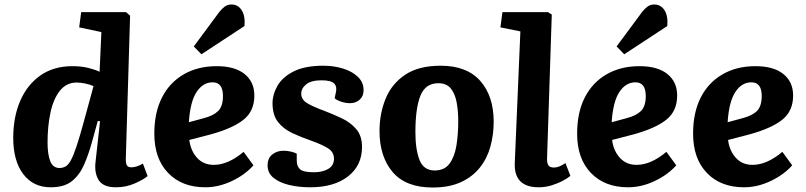

<svg xmlns="http://www.w3.org/2000/svg" viewBox="-20 -821 3594 856"><path d="M541 -118Q540 -95 545 -85Q550 -75 566 -75Q577 -75 591 -79.5Q605 -84 617 -92L638 -36Q621 -21 581.5 -3.5Q542 14 497 14Q440 14 420 -18Q400 -50 406 -100L426 -280L416 -282L389 -184Q374 -130 354 -85Q334 -40 300 -13Q266 14 206 14Q128 14 83.5 -45Q39 -104 39 -206Q39 -299 70 -371Q101 -443 160 -484.5Q219 -526 303 -526Q343 -526 374.5 -518Q406 -510 424 -501L432 -678L333 -699L342 -767H542L560 -751ZM245 -72Q260 -72 272.5 -79Q285 -86 296.5 -107.5Q308 -129 321.5 -169.5Q335 -210 353 -276L397 -437Q382 -444 360.5 -448.5Q339 -453 322 -453Q276 -453 247 -416.5Q218 -380 205 -319Q192 -258 192 -186Q192 -133 204 -102.5Q216 -72 245 -72Z M946 -526Q1027 -526 1070.5 -491Q1114 -456 1114 -395Q1114 -326 1066 -287.5Q1018 -249 920 -222L824 -197Q830 -149 858.5 -117.5Q887 -86 933 -86Q997 -86 1066 -144L1110 -84Q1073 -42 1014 -14Q955 14 895 14Q791 14 729.5 -50Q668 -114 668 -225Q668 -319 702 -386Q736 -453 799 -489.5Q862 -526 946 -526ZM974 -393Q974 -454 928 -454Q885 -454 856.5 -411Q828 -368 822 -276L888 -294Q931 -305 952.5 -326Q974 -347 974 -393ZM958 -768Q970 -783 982.5 -792Q995 -801 1012 -801Q1041 -801 1057.5 -775.5Q1074 -750 1070 -705L878 -579L844 -614Z M1379 -53Q1418 -53 1443.5 -68Q1469 -83 1469 -113Q1469 -143 1443 -159.5Q1417 -176 1367 -194Q1323 -209 1283.5 -227.5Q1244 -246 1219.5 -277Q1195 -308 1195 -361Q1195 -400 1217 -438.5Q1239 -477 1289 -502.5Q1339 -528 1422 -528Q1468 -528 1509 -515.5Q1550 -503 1575.5 -478.5Q1601 -454 1601 -419Q1601 -392 1583.5 -376.5Q1566 -361 1541 -361Q1520 -361 1500 -368Q1480 -375 1472 -383L1477 -407Q1484 -434 1470 -448.5Q1456 -463 1414 -463Q1367 -463 1345 -445Q1323 -427 1323 -403Q1323 -377 1349.5 -361Q1376 -345 1423 -328Q1465 -312 1504 -293.5Q1543 -275 1568.5 -245Q1594 -215 1594 -166Q1594 -83 1531.5 -34.5Q1469 14 1363 14Q1312 14 1268.5 3.5Q1225 -7 1199 -28.5Q1173 -50 1173 -83Q1173 -116 1194 -132.5Q1215 -149 1244 -149Q1261 -149 1277.5 -145Q1294 -141 1303 -136V-106Q1303 -79 1318 -66Q1333 -53 1379 -53Z M1909 15Q1789 15 1730.5 -54Q1672 -123 1672 -237Q1672 -314 1699 -380.5Q1726 -447 1786 -487.5Q1846 -528 1945 -528Q2061 -528 2121 -460.5Q2181 -393 2181 -278Q2181 -221 2166.5 -168Q2152 -115 2119.5 -74Q2087 -33 2035 -9Q1983 15 1909 15ZM1918 -61Q1962 -61 1984.5 -92Q2007 -123 2015 -173Q2023 -223 2023 -279Q2023 -328 2015.5 -366.5Q2008 -405 1989 -427.5Q1970 -450 1934 -450Q1877 -450 1854.5 -394.5Q1832 -339 1832 -232Q1832 -154 1850.5 -107.5Q1869 -61 1918 -61Z M2300 -681 2211 -699 2220 -767H2423L2440 -756L2419 -117Q2418 -97 2424 -85.5Q2430 -74 2450 -74Q2472 -74 2501 -94L2523 -37Q2513 -28 2491 -16Q2469 -4 2440.5 5Q2412 14 2382 14Q2271 14 2275 -94Z M2831 -526Q2912 -526 2955.5 -491Q2999 -456 2999 -395Q2999 -326 2951 -287.5Q2903 -249 2805 -222L2709 -197Q2715 -149 2743.5 -117.5Q2772 -86 2818 -86Q2882 -86 2951 -144L2995 -84Q2958 -42 2899 -14Q2840 14 2780 14Q2676 14 2614.5 -50Q2553 -114 2553 -225Q2553 -319 2587 -386Q2621 -453 2684 -489.5Q2747 -526 2831 -526ZM2859 -393Q2859 -454 2813 -454Q2770 -454 2741.5 -411Q2713 -368 2707 -276L2773 -294Q2816 -305 2837.5 -326Q2859 -347 2859 -393ZM2843 -768Q2855 -783 2867.5 -792Q2880 -801 2897 -801Q2926 -801 2942.5 -775.5Q2959 -750 2955 -705L2763 -579L2729 -614Z M3348 -526Q3429 -526 3472.5 -491Q3516 -456 3516 -395Q3516 -326 3468 -287.5Q3420 -249 3322 -222L3226 -197Q3232 -149 3260.5 -117.5Q3289 -86 3335 -86Q3399 -86 3468 -144L3512 -84Q3475 -42 3416 -14Q3357 14 3297 14Q3193 14 3131.5 -50Q3070 -114 3070 -225Q3070 -319 3104 -386Q3138 -453 3201 -489.5Q3264 -526 3348 -526ZM3376 -393Q3376 -454 3330 -454Q3287 -454 3258.5 -411Q3230 -368 3224 -276L3290 -294Q3333 -305 3354.5 -326Q3376 -347 3376 -393Z"/></svg>

Font: Literata 12pt
Style: Bold Italic
Weight: 700
Italic angle: -2°
Designer: Latin by Veronika Burian and Jose Scaglione. Greek by Irene Vlachou. Cyrillic by Vera Evstafieva
Foundry: TypeTogether
Version: Version 3.002